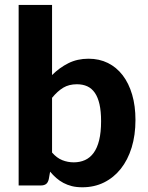

<svg xmlns="http://www.w3.org/2000/svg" viewBox="-20 -766 611 793"><path d="M195 -456Q225.5 -486.5 262.5 -505Q299.5 -523.5 345.5 -523.5Q390 -523.5 425.8 -505.8Q461.5 -488 486.8 -455Q512 -422 525.8 -375.2Q539.5 -328.5 539.5 -270.5Q539.5 -208 523.8 -156.8Q508 -105.5 479 -69Q450 -32.5 409.8 -12.5Q369.5 7.5 320 7.5Q296 7.5 277 2.8Q258 -2 242 -10.5Q226 -19 212.5 -30.8Q199 -42.5 187 -57L181.5 -26Q178 -11.5 170 -5.8Q162 0 148.5 0H57V-745.5H195ZM195 -136Q214.5 -113.5 237.2 -104.5Q260 -95.5 284.5 -95.5Q310 -95.5 330.8 -104.8Q351.5 -114 366.5 -134.2Q381.5 -154.5 389.5 -187Q397.5 -219.5 397.5 -265.5Q397.5 -306.5 391 -335.2Q384.5 -364 371.8 -382.5Q359 -401 340.5 -409.5Q322 -418 297.5 -418Q265 -418 241.2 -403.8Q217.5 -389.5 195 -362Z"/></svg>

Font: Lato
Style: Regular
Weight: 800
Designer: Lukasz Dziedzic with Adam Twardoch and Botio Nikoltchev
Foundry: tyPoland Lukasz Dziedzic
Version: Version 2.015; 2015-08-06; http://www.latofonts.com/; ttfaut